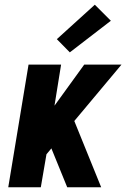

<svg xmlns="http://www.w3.org/2000/svg" viewBox="-20 -794 540 814"><path d="M15 0 101 -520H239L211 -346L337 -520H495L295 -281L409 0H265L199 -162L198 -165L177 -140L153 0ZM276 -572 221 -628 382 -774 450 -706Z"/></svg>

Font: Iosevka SS04 Heavy
Style: Italic
Weight: 900
Italic angle: -9°
Monospace: yes
Designer: Belleve Invis
Foundry: Belleve Invis
Version: Version 19.0.0; ttfautohint (v1.8.4)